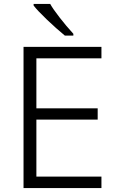

<svg xmlns="http://www.w3.org/2000/svg" viewBox="-20 -951 593 971"><path d="M150 -923V-931H234Q247 -907 281.5 -862.5Q316 -818 351 -780V-771H308Q264 -807 216.5 -852.5Q169 -898 150 -923ZM99 -714H493V-656H164V-403H474V-346H164V-58H493V0H99Z"/></svg>

Font: OpenSansMMV
Style: Light
Weight: 300
Foundry: Ascender Corporation
Version: Version 4.001